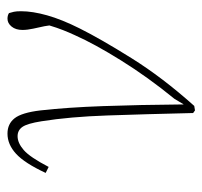

<svg xmlns="http://www.w3.org/2000/svg" viewBox="-34 -499 541 513"><g transform="rotate(-90 236.5 -242.5)"><path d="M191 3Q188 -125 184.5 -226Q181 -327 169 -402Q163 -440 154 -453Q145 -466 129 -466Q111 -466 92 -449.5Q73 -433 47 -383L31 -391Q57 -447 82 -470Q107 -493 136 -493Q162 -493 177 -474Q192 -455 198 -405Q206 -334 209.5 -237.5Q213 -141 214 -22L229 -47Q287 -118 331.5 -189.5Q376 -261 399 -313Q406 -328 412.5 -344.5Q419 -361 425 -381L423 -394Q420 -408 416.5 -424Q413 -440 413 -453Q413 -471 422 -482Q431 -493 443 -493Q452 -493 458 -489Q460 -483 461.5 -476Q463 -469 463 -457Q463 -426 452 -387Q441 -348 417 -300Q389 -244 337.5 -161.5Q286 -79 210 6L198 8Z"/></g></svg>

Font: Source Serif 4 SmText ExtraLight
Style: Italic
Weight: 200
Italic angle: -12°
Designer: Frank Grießhammer
Foundry: Adobe
Version: Version 4.005;hotconv 1.1.0;makeotfexe 2.6.0